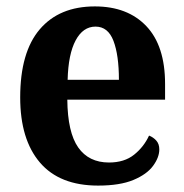

<svg xmlns="http://www.w3.org/2000/svg" viewBox="-20 -569 574 599"><path d="M286 10Q166 10 104.5 -62Q43 -134 43 -265Q43 -406 104 -477.5Q165 -549 276 -549Q378 -549 436.5 -487.5Q495 -426 495 -307V-258H190Q191 -156 224 -109Q257 -62 320 -62Q368 -62 398.5 -86.5Q429 -111 445 -146Q458 -141 467.5 -130.5Q477 -120 477 -103Q477 -78 457.5 -51.5Q438 -25 396 -7.5Q354 10 286 10ZM351 -320Q351 -397 334 -441.5Q317 -486 278 -486Q239 -486 216 -443Q193 -400 191 -320Z"/></svg>

Font: Noto Serif Devanagari SemiCondensed
Style: Bold
Weight: 700
Width: 4
Designer: Universal Thirst, Indian Type Foundry and the Monotype Design Team
Foundry: Monotype Imaging Inc.
Version: Version 2.004; ttfautohint (v1.8.4.7-5d5b)